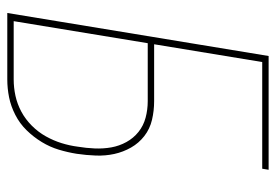

<svg xmlns="http://www.w3.org/2000/svg" viewBox="-138 -638 775 540"><g transform="rotate(90 250.0 -367.5)"><path d="M16 0 137 -735H457L454 -717H154L104 -413H264Q291 -413 316.5 -407Q342 -401 362 -385.5Q382 -370 394.5 -348Q407 -326 412.5 -301Q418 -276 417 -249Q416 -222 412 -195Q408 -170 400.5 -145Q393 -120 379 -97Q365 -74 346 -54.5Q327 -35 302.5 -22.5Q278 -10 253 -5Q228 0 203 0ZM39 -18H203Q226 -18 249 -23Q272 -28 293.5 -39.5Q315 -51 333 -69Q351 -87 363 -108.5Q375 -130 382 -152.5Q389 -175 392 -198Q396 -222 397 -246Q398 -270 394 -292.5Q390 -315 379 -335Q368 -355 350.5 -369Q333 -383 310.5 -389Q288 -395 264 -395H101Z"/></g></svg>

Font: Iosevka SS18 Thin
Style: Italic
Weight: 100
Italic angle: -9°
Monospace: yes
Designer: Belleve Invis
Foundry: Belleve Invis
Version: Version 25.1.1; ttfautohint (v1.8.4)